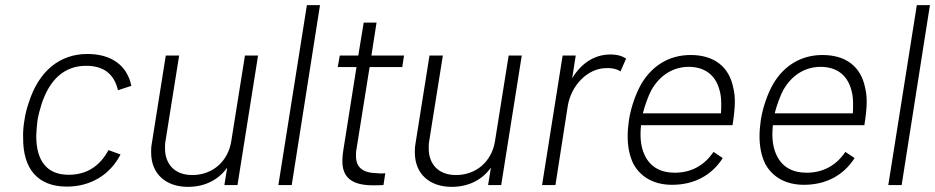

<svg xmlns="http://www.w3.org/2000/svg" viewBox="-20 -720 3638 747"><path d="M240 6C333 6 408 -40 449 -119L402 -136C368 -73 317 -40 247 -40C162 -40 121 -95 121 -191C122 -210 123 -231 126 -253C130 -275 136 -297 142 -316C173 -410 230 -464 315 -464C384 -464 424 -432 439 -369L491 -386C475 -465 414 -510 320 -510C210 -510 130 -441 92 -321C85 -301 78 -275 75 -252C71 -229 69 -204 70 -184C69 -63 127 6 240 6Z M933 -504 880 -172C868 -93 808 -39 728 -39C661 -39 622 -80 622 -143C622 -152 622 -162 624 -172L677 -504H625L570 -158C568 -147 568 -137 568 -127C568 -41 628 7 711 7C777 7 830 -20 864 -68L853 0H904L984 -504Z M1063 0H1115L1225 -700H1174Z M1545 -459 1552 -504H1425L1445 -632H1395L1374 -504H1302L1294 -459H1367L1315 -131C1313 -118 1312 -105 1312 -94C1312 -34 1343 1 1432 1C1443 1 1455 1 1472 0L1479 -46C1474 -46 1469 -45 1464 -45C1459 -45 1454 -46 1449 -46C1389 -47 1365 -70 1365 -114C1365 -122 1365 -131 1367 -140L1418 -459Z M1959 -504 1906 -172C1894 -93 1834 -39 1754 -39C1687 -39 1648 -80 1648 -143C1648 -152 1648 -162 1650 -172L1703 -504H1651L1596 -158C1594 -147 1594 -137 1594 -127C1594 -41 1654 7 1737 7C1803 7 1856 -20 1890 -68L1879 0H1930L2010 -504Z M2354 -508C2291 -508 2239 -471 2206 -415L2220 -504H2169L2089 0H2141L2189 -308C2202 -387 2265 -454 2338 -455C2364 -456 2383 -450 2394 -442L2416 -492C2402 -501 2385 -508 2354 -508Z M2605 -48C2551 -48 2512 -70 2491 -111C2478 -135 2472 -165 2472 -198C2472 -209 2473 -221 2474 -233H2830C2835 -265 2839 -296 2839 -325C2839 -344 2837 -362 2833 -378C2817 -460 2759 -506 2667 -506C2584 -506 2518 -465 2476 -395C2453 -355 2435 -303 2427 -253C2424 -231 2422 -210 2422 -190C2422 -150 2429 -113 2445 -81C2474 -30 2525 -1 2595 -1C2681 -1 2749 -38 2792 -105L2756 -129C2720 -76 2669 -48 2605 -48ZM2514 -369C2547 -427 2598 -460 2661 -460C2727 -459 2767 -424 2781 -363C2785 -348 2786 -331 2786 -313C2786 -302 2786 -291 2785 -279H2481C2489 -310 2502 -346 2514 -369Z M3118 -48C3064 -48 3025 -70 3004 -111C2991 -135 2985 -165 2985 -198C2985 -209 2986 -221 2987 -233H3343C3348 -265 3352 -296 3352 -325C3352 -344 3350 -362 3346 -378C3330 -460 3272 -506 3180 -506C3097 -506 3031 -465 2989 -395C2966 -355 2948 -303 2940 -253C2937 -231 2935 -210 2935 -190C2935 -150 2942 -113 2958 -81C2987 -30 3038 -1 3108 -1C3194 -1 3262 -38 3305 -105L3269 -129C3233 -76 3182 -48 3118 -48ZM3027 -369C3060 -427 3111 -460 3174 -460C3240 -459 3280 -424 3294 -363C3298 -348 3299 -331 3299 -313C3299 -302 3299 -291 3298 -279H2994C3002 -310 3015 -346 3027 -369Z M3436 0H3488L3598 -700H3547Z"/></svg>

Font: Arthouse Owned Light
Style: Italic
Weight: 300
Italic angle: -10°
Designer: Jeremy Tribby
Foundry: Tribby Type
Version: Version 1.000;PS 001.000;hotconv 1.0.88;makeotf.lib2.5.64775